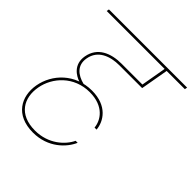

<svg xmlns="http://www.w3.org/2000/svg" viewBox="-222 -892 1141 1141"><g transform="rotate(45 348.0 -321.5)"><path d="M247 -320C184 -335 139 -373 151 -440C165 -522 242 -549 317 -549H509L512 -565H320C231 -565 151 -532 135 -441C121 -361 181 -324 219 -312ZM512 -565 540 -724H693L696 -740H39L36 -724H523L494 -558ZM309 -328C168 -328 73 -228 53 -115C34 -5 90 97 237 97C364 97 441 15 468 -48H451C424 10 350 80 237 80C101 80 51 -11 70 -115C88 -215 174 -312 306 -312C425 -312 470 -239 475 -183H492C487 -246 438 -328 309 -328Z"/></g></svg>

Font: Poppins Devanagari Thin
Style: Italic
Weight: 100
Italic angle: -10°
Designer: Ninad Kale (Devanagari), Jonny Pinhorn (Latin)
Foundry: Indian Type Foundry
Version: 4.005